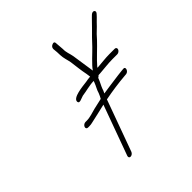

<svg xmlns="http://www.w3.org/2000/svg" viewBox="-170 -762 901 901"><g transform="rotate(-45 280.0 -312.0)"><path d="M148.8 -233H157.8C165.1 -233 172.5 -234 179.9 -236C211.4 -242.5 242.1 -250.3 275.9 -258L185.3 -9C182.5 -1.3 186.1 5 193.7 5C201.2 5 209.5 -1.3 212.3 -9L305.1 -264H306.1C350.2 -272.6 397.5 -279.4 442 -283L453.4 -284C471.4 -287.4 477.3 -314.2 460.2 -311L448.8 -310C441.3 -309.3 432.6 -308.3 422.7 -307L393.3 -303C373 -300.2 337.4 -295.5 316.3 -292L317 -294C321 -301.3 323.8 -308 325.3 -314C330 -327.1 340.7 -345.4 346 -360L347.5 -364C351.5 -366 354.8 -368.7 357.4 -372C362.3 -372.7 367.4 -373 372.8 -373C400.7 -374.8 427.8 -379 455.9 -379H488.9C496.6 -379 505.1 -385 507.9 -392.5C510.6 -400 506.4 -406 498.8 -406H464.8C436.1 -406 408.6 -401.8 380.6 -400H378.6C379.1 -401.3 379.9 -402.7 381 -404C403.1 -430.7 447.3 -469.8 468.4 -493L488.4 -515C494.9 -521.7 503.1 -529.7 513.2 -539L527.6 -554C533.2 -560 538.9 -565.7 544.8 -571L553.1 -580C569.4 -595 552.2 -609.4 536.6 -595L527.3 -586C514.8 -573.9 504.6 -562.1 492.2 -550C471.4 -530.4 450.5 -507.7 430.6 -486.5C413.9 -468.8 367.2 -427.8 353.8 -406C348.5 -444.6 342 -481.6 336.9 -519C333.3 -539.7 325.3 -554.4 326 -577L324.6 -595C324.3 -601.7 323.8 -607.7 323.1 -613C323 -623.3 322 -633.3 307.2 -627C286.8 -618.4 296.7 -598.2 296.3 -586L297 -566C297.8 -544 304.9 -527 308.5 -507C312.9 -474.8 315.3 -447.5 322 -415L324.8 -395H322.8C313.9 -394.3 304.4 -393 294.3 -391C266.4 -387.5 196.5 -381.5 198.5 -354.5C199.8 -337.5 223.5 -352.4 237.6 -356C261.8 -358.9 296.2 -369 322.3 -369L319 -360C313.3 -344.2 302.6 -328.1 298.6 -312C297.1 -308 295.1 -303.3 292.5 -298L286.1 -286C269.8 -281.8 247.9 -277.7 233.2 -274C210.9 -268.4 189.6 -260 167.6 -260H158.6C150.9 -260 142.5 -254 139.7 -246.5C137 -239 141.1 -233 148.8 -233Z"/></g></svg>

Font: Take Off
Style: Drunk
Weight: 400
Foundry: Cannot Into Space Fonts
Version: Version 0.89